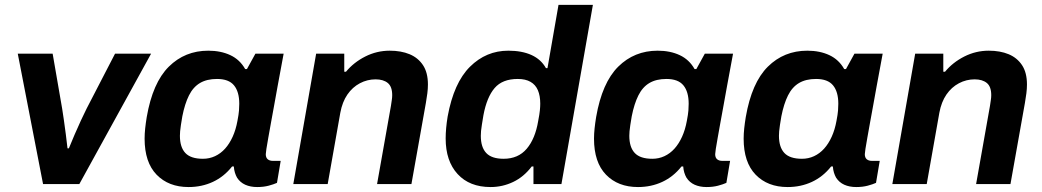

<svg xmlns="http://www.w3.org/2000/svg" viewBox="-20 -743 4206 775"><path d="M153.8 0 51.7 -526.4H192.5L231 -303.8Q234 -286.1 237.8 -258.7Q241.7 -231.3 245.6 -201.4Q249.5 -171.4 252.5 -144.2H258Q268.3 -170 281 -199.3Q293.8 -228.5 306.4 -256.2Q319 -283.9 329.2 -303.8L444.4 -526.4H589.9L300.2 0Z M741.2 12Q660.5 12 612.1 -37.9Q563.7 -87.9 563.7 -183.3Q563.7 -203.1 566 -224.6Q568.3 -246.1 572.3 -270.7Q596.3 -409.3 661.4 -473.9Q726.5 -538.4 820.6 -538.4Q871.3 -538.4 909.7 -520.4Q948.2 -502.4 969.7 -464.1H976.7L1011 -526.4H1124.9L1100.9 -396.9Q1094.1 -357.8 1086.9 -319.4Q1079.6 -281 1073.7 -247Q1067.8 -213.1 1062.8 -186.1Q1057.8 -159.1 1055.3 -142Q1052.8 -124.9 1052.8 -120.7Q1052.8 -106.7 1060.6 -100.2Q1068.4 -93.7 1080.9 -93.7H1113L1098 -4.9Q1085.1 1 1064.5 6.5Q1043.9 12 1018.1 12Q990.8 12 970 2.7Q949.2 -6.7 936.9 -25.8Q931.8 -34.6 928.2 -46.2Q924.7 -57.8 923.8 -71H916.8Q884 -29.6 839.2 -8.8Q794.3 12 741.2 12ZM799.1 -102.1Q825.2 -102.1 848 -112.7Q870.8 -123.3 888.6 -143.1Q906.4 -162.9 919.2 -191.2Q932 -219.5 938.4 -255Q943.6 -281.8 944.7 -297Q945.8 -312.3 945.8 -324.2Q945.8 -372.5 924.6 -398.4Q903.4 -424.3 856 -424.3Q814.9 -424.3 787.2 -407.9Q759.6 -391.5 742.8 -357.9Q726 -324.3 716 -273.8Q712.4 -252.7 710.2 -238.2Q708 -223.7 707.1 -213.4Q706.2 -203.2 706.2 -195Q706.2 -148.7 728.2 -125.4Q750.1 -102.1 799.1 -102.1Z M1163.9 0 1256.1 -526.4H1369.6V-453.5H1376.6Q1407.6 -491.1 1454.2 -514.8Q1500.9 -538.4 1553.1 -538.4Q1598.9 -538.4 1633.2 -524.2Q1667.6 -509.9 1687.4 -480Q1707.3 -450 1707.3 -401.9Q1707.3 -385 1705 -366.7Q1702.7 -348.4 1699.1 -327.9L1640.7 0H1502L1558 -315.7Q1559.7 -327.7 1561.4 -338.6Q1563.1 -349.4 1563.1 -358.9Q1563.1 -393.5 1545.2 -408.1Q1527.3 -422.7 1496.1 -422.7Q1462.5 -422.7 1432.6 -406.9Q1402.7 -391.1 1382.2 -361.3Q1361.7 -331.4 1353.7 -288.1L1302.7 0Z M1960.2 12Q1875.2 12 1827.1 -40.5Q1778.9 -92.9 1778.9 -184.2Q1778.9 -204 1780.9 -226.1Q1782.9 -248.3 1786.9 -272.7Q1811.7 -408.8 1877 -473.6Q1942.3 -538.4 2031.7 -538.4Q2086.9 -538.4 2125.4 -520.9Q2164 -503.3 2183.7 -468H2189.9L2234.4 -723.4H2373.2L2246.2 0H2133.3V-71.1H2126.3Q2094.6 -29.2 2051.5 -8.6Q2008.4 12 1960.2 12ZM2012.9 -102.1Q2071.7 -102.1 2106.1 -142.6Q2140.5 -183 2152.4 -254.8Q2157.7 -282.3 2159.2 -297.7Q2160.7 -313 2160.7 -324.7Q2160.7 -356.3 2151.2 -378.7Q2141.7 -401 2121.5 -412.6Q2101.3 -424.3 2069.9 -424.3Q2008 -424.3 1976.6 -387.7Q1945.1 -351.1 1931.4 -278.3Q1927.8 -255.7 1925.2 -240.3Q1922.6 -225 1921.7 -214.4Q1920.8 -203.7 1920.8 -194.8Q1920.8 -148.5 1942.8 -125.3Q1964.7 -102.1 2012.9 -102.1Z M2555.2 12Q2474.5 12 2426.1 -37.9Q2377.7 -87.9 2377.7 -183.3Q2377.7 -203.1 2380 -224.6Q2382.3 -246.1 2386.3 -270.7Q2410.3 -409.3 2475.4 -473.9Q2540.5 -538.4 2634.6 -538.4Q2685.3 -538.4 2723.7 -520.4Q2762.2 -502.4 2783.7 -464.1H2790.7L2825 -526.4H2938.9L2914.9 -396.9Q2908.1 -357.8 2900.9 -319.4Q2893.6 -281 2887.7 -247Q2881.8 -213.1 2876.8 -186.1Q2871.8 -159.1 2869.3 -142Q2866.8 -124.9 2866.8 -120.7Q2866.8 -106.7 2874.6 -100.2Q2882.4 -93.7 2894.9 -93.7H2927L2912 -4.9Q2899.1 1 2878.5 6.5Q2857.9 12 2832.1 12Q2804.8 12 2784 2.7Q2763.2 -6.7 2750.9 -25.8Q2745.8 -34.6 2742.2 -46.2Q2738.7 -57.8 2737.8 -71H2730.8Q2698 -29.6 2653.2 -8.8Q2608.3 12 2555.2 12ZM2613.1 -102.1Q2639.2 -102.1 2662 -112.7Q2684.8 -123.3 2702.6 -143.1Q2720.4 -162.9 2733.2 -191.2Q2746 -219.5 2752.4 -255Q2757.6 -281.8 2758.7 -297Q2759.8 -312.3 2759.8 -324.2Q2759.8 -372.5 2738.6 -398.4Q2717.4 -424.3 2670 -424.3Q2628.9 -424.3 2601.2 -407.9Q2573.6 -391.5 2556.8 -357.9Q2540 -324.3 2530 -273.8Q2526.4 -252.7 2524.2 -238.2Q2522 -223.7 2521.1 -213.4Q2520.2 -203.2 2520.2 -195Q2520.2 -148.7 2542.2 -125.4Q2564.1 -102.1 2613.1 -102.1Z M3159.2 12Q3078.5 12 3030.1 -37.9Q2981.7 -87.9 2981.7 -183.3Q2981.7 -203.1 2984 -224.6Q2986.3 -246.1 2990.3 -270.7Q3014.3 -409.3 3079.4 -473.9Q3144.5 -538.4 3238.6 -538.4Q3289.3 -538.4 3327.7 -520.4Q3366.2 -502.4 3387.7 -464.1H3394.7L3429 -526.4H3542.9L3518.9 -396.9Q3512.1 -357.8 3504.9 -319.4Q3497.6 -281 3491.7 -247Q3485.8 -213.1 3480.8 -186.1Q3475.8 -159.1 3473.3 -142Q3470.8 -124.9 3470.8 -120.7Q3470.8 -106.7 3478.6 -100.2Q3486.4 -93.7 3498.9 -93.7H3531L3516 -4.9Q3503.1 1 3482.5 6.5Q3461.9 12 3436.1 12Q3408.8 12 3388 2.7Q3367.2 -6.7 3354.9 -25.8Q3349.8 -34.6 3346.2 -46.2Q3342.7 -57.8 3341.8 -71H3334.8Q3302 -29.6 3257.2 -8.8Q3212.3 12 3159.2 12ZM3217.1 -102.1Q3243.2 -102.1 3266 -112.7Q3288.8 -123.3 3306.6 -143.1Q3324.4 -162.9 3337.2 -191.2Q3350 -219.5 3356.4 -255Q3361.6 -281.8 3362.7 -297Q3363.8 -312.3 3363.8 -324.2Q3363.8 -372.5 3342.6 -398.4Q3321.4 -424.3 3274 -424.3Q3232.9 -424.3 3205.2 -407.9Q3177.6 -391.5 3160.8 -357.9Q3144 -324.3 3134 -273.8Q3130.4 -252.7 3128.2 -238.2Q3126 -223.7 3125.1 -213.4Q3124.2 -203.2 3124.2 -195Q3124.2 -148.7 3146.2 -125.4Q3168.1 -102.1 3217.1 -102.1Z M3581.9 0 3674.1 -526.4H3787.6V-453.5H3794.6Q3825.6 -491.1 3872.2 -514.8Q3918.9 -538.4 3971.1 -538.4Q4016.9 -538.4 4051.2 -524.2Q4085.6 -509.9 4105.4 -480Q4125.3 -450 4125.3 -401.9Q4125.3 -385 4123 -366.7Q4120.7 -348.4 4117.1 -327.9L4058.7 0H3920L3976 -315.7Q3977.7 -327.7 3979.4 -338.6Q3981.1 -349.4 3981.1 -358.9Q3981.1 -393.5 3963.2 -408.1Q3945.3 -422.7 3914.1 -422.7Q3880.5 -422.7 3850.6 -406.9Q3820.7 -391.1 3800.2 -361.3Q3779.7 -331.4 3771.7 -288.1L3720.7 0Z"/></svg>

Font: Archivo Variable SemiBold
Style: Italic
Weight: 600
Italic angle: -10°
Designer: Hector Gatti
Foundry: Omnibus-Type
Version: Version 2.001